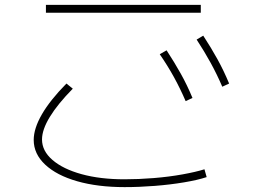

<svg xmlns="http://www.w3.org/2000/svg" viewBox="-20 -738 1040 786"><path d="M490 28Q380 28 296 4Q212 -20 165 -64Q118 -108 118 -165Q118 -212 151.5 -270Q185 -328 252 -396L278 -375Q216 -312 184 -259.5Q152 -207 152 -167Q152 -120 195 -83Q238 -46 314 -25Q390 -4 490 -4Q547 -4 609 -9Q671 -14 726.5 -24Q782 -34 817 -45L826 -13Q790 -1 733.5 8.5Q677 18 613.5 23Q550 28 490 28ZM168 -686V-718H802V-686ZM740 -324Q718 -375 692.5 -421.5Q667 -468 634 -516L662 -532Q694 -483 720 -436.5Q746 -390 768 -337ZM890 -383Q868 -434 842.5 -480.5Q817 -527 785 -576L812 -592Q844 -543 870 -496Q896 -449 918 -396Z"/></svg>

Font: M PLUS 1 Thin ExtraLight
Style: Regular
Weight: 250
Version: Version 1.001